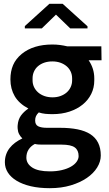

<svg xmlns="http://www.w3.org/2000/svg" viewBox="-20 -771 568 1005"><path d="M438 -622.5H347.5L273 -694.5L199 -622.5H110V-634.5L238.5 -751H308L438 -633.5ZM511.5 -455.5H444Q473.5 -412.5 473.5 -361V-350Q473.5 -311.5 457.5 -279.2Q441.5 -247 412.5 -223.5Q383.5 -200 343.5 -186.8Q303.5 -173.5 255 -173.5Q234.5 -173.5 217 -175.2Q199.5 -177 183 -182.5Q173 -173 168.5 -163.2Q164 -153.5 164 -140.5Q164 -118 180 -110Q196 -102 226 -102H294.5Q346 -102 385.8 -94Q425.5 -86 452.5 -68.8Q479.5 -51.5 493.5 -23.8Q507.5 4 507.5 43Q507.5 75 488.5 105.8Q469.5 136.5 434.5 160.5Q399.5 184.5 350.5 199.2Q301.5 214 241 214Q185 214 141.2 203.8Q97.5 193.5 67.2 175.2Q37 157 21.2 132.2Q5.5 107.5 5.5 78.5Q5.5 56.5 12 37.8Q18.5 19 30.5 3.8Q42.5 -11.5 59.2 -24Q76 -36.5 97 -46.5Q86.5 -56.5 80 -69Q73.5 -81.5 72.5 -97Q72 -102 72 -107Q72 -111.5 72.5 -116Q75 -145.5 89.5 -165.8Q104 -186 128.5 -203Q80 -228.5 57.2 -267.2Q34.5 -306 34.5 -355.5Q34.5 -397.5 48.5 -430.2Q62.5 -463 94 -489Q154.5 -538 254 -538Q275 -538 294 -535.5Q313 -533 332 -528.5H510.5ZM150.5 -350Q150.5 -331.5 158.2 -315.2Q166 -299 179.8 -287Q193.5 -275 212.8 -268.2Q232 -261.5 255 -261.5Q278 -261.5 297 -268.5Q316 -275.5 329.5 -287.5Q343 -299.5 350.2 -315.8Q357.5 -332 357.5 -350V-361Q357.5 -380 350 -396.2Q342.5 -412.5 328.8 -424.2Q315 -436 296 -442.8Q277 -449.5 254 -449.5Q230.5 -449.5 211.2 -442.8Q192 -436 178.5 -424.2Q165 -412.5 157.8 -396.2Q150.5 -380 150.5 -361ZM203.5 -14Q192.5 -14 182.5 -14.5Q172.5 -15 162.5 -17.5Q141.5 -6.5 129.8 11.5Q118 29.5 118 54Q118 85.5 148.5 105.8Q179 126 241 126Q276 126 304 119.2Q332 112.5 351.5 101.2Q371 90 381.2 75.5Q391.5 61 391.5 46Q391.5 15.5 371.5 0.8Q351.5 -14 302 -14Z"/></svg>

Font: Roberto Sans Medium
Style: Regular
Weight: 500
Designer: Google (font) & Cristiano Sobral (main changes)
Version: Version 1.000;October 12, 2021;FontCreator 14.0.0.2814 64-bi